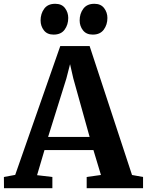

<svg xmlns="http://www.w3.org/2000/svg" viewBox="-34 -990 772 1010"><path d="M46 -70 283 -747.5H437.5L660.5 -69.5L718.5 -59V0H422V-59L497 -69.5L457.5 -200.5H200L161 -68.5L241.5 -59V0H-13L-13.5 -59ZM437.5 -269.5 351.5 -578 334.5 -652.5 315 -576.5 219 -269.5ZM247.5 -808Q214 -808 196.8 -830.5Q179.5 -853 179.5 -882.5Q179.5 -918 198.5 -944Q217.5 -970 256 -970H257Q291 -970 308 -947.2Q325 -924.5 325 -895.5Q325 -860 306 -834Q287 -808 248.5 -808ZM453.5 -808Q420 -808 402.5 -830.5Q385 -853 385 -882.5Q385 -918 404.2 -944Q423.5 -970 462 -970H463Q496.5 -970 513.8 -947.2Q531 -924.5 531 -895.5Q531 -860 511.8 -834Q492.5 -808 454.5 -808Z"/></svg>

Font: Merriweather 20pt
Style: Bold
Weight: 700
Version: Version 2.100